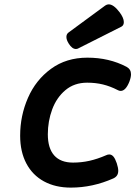

<svg xmlns="http://www.w3.org/2000/svg" viewBox="-20 -857 640 888"><path d="M482.9 -836.9Q505.4 -836.9 533.2 -800.3Q552.7 -773.9 552.7 -754.9Q552.7 -739.3 541 -733.4L342.3 -633.3Q337.4 -630.4 331.1 -630.4Q313.5 -630.4 297.9 -655.3Q287.1 -672.4 287.1 -686Q287.1 -699.7 297.4 -707L466.8 -831.5Q474.6 -836.9 482.9 -836.9ZM565.4 -547.9Q585.9 -536.6 585.9 -513.7Q585.9 -499 578.1 -478.5Q561 -436.5 538.1 -436.5Q531.2 -436.5 524.4 -440.4Q490.2 -458 456.3 -466.3Q422.4 -474.6 383.3 -474.6Q323.7 -474.6 282.7 -440.2Q241.7 -405.8 221.4 -351.1Q201.2 -296.4 201.2 -235.8Q201.2 -171.4 230.7 -138.2Q260.3 -105 317.9 -105Q356.9 -105 393.8 -113.3Q430.7 -121.6 471.2 -139.2Q478 -142.6 485.4 -142.6Q496.1 -142.6 504.4 -133.1Q512.7 -123.5 520 -102.1Q526.9 -80.6 526.9 -67.4Q526.9 -54.2 521.2 -45.7Q515.6 -37.1 503.9 -31.7Q408.2 10.7 307.6 10.7Q236.3 10.7 183.3 -18.1Q130.4 -46.9 101.8 -101.1Q73.2 -155.3 73.2 -229.5Q73.2 -321.8 109.4 -404.5Q145.5 -487.3 216.1 -538.8Q286.6 -590.3 384.3 -590.3Q484.9 -590.3 565.4 -547.9Z"/></svg>

Font: Courier Prime Sans
Style: Bold Italic
Weight: 700
Italic angle: -10°
Designer: Alan Dague-Greene
Foundry: Quote-Unquote Apps
Version: Version 3.020